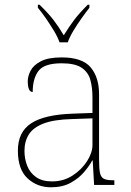

<svg xmlns="http://www.w3.org/2000/svg" viewBox="-20 -786 557 816"><path d="M197 10Q138 10 97 -28Q56 -66 56 -146Q56 -225 112.5 -262Q169 -299 290 -303L373 -306V-371Q373 -414 364 -446.5Q355 -479 327 -498Q299 -517 242 -517Q168 -517 143.5 -484.5Q119 -452 119 -395Q98 -395 98 -441Q98 -462 110 -485.5Q122 -509 153.5 -525.5Q185 -542 242 -542Q330 -542 365.5 -499.5Q401 -457 401 -386V-110Q401 -73 404.5 -53.5Q408 -34 420 -27Q432 -20 459 -20H466V0H380L374 -104H372Q361 -83 338.5 -56Q316 -29 281 -9.5Q246 10 197 10ZM201 -15Q250 -15 288.5 -40Q327 -65 350 -101Q373 -137 373 -170V-283L287 -280Q209 -278 165 -261Q121 -244 102.5 -214.5Q84 -185 84 -145Q84 -111 95.5 -81.5Q107 -52 133 -33.5Q159 -15 201 -15ZM233 -606Q225 -629 209 -655.5Q193 -682 175 -708Q157 -734 141 -753V-766H148Q186 -729 207.5 -701Q229 -673 251 -636Q274 -673 295 -701Q316 -729 353 -766H360V-753Q345 -734 326.5 -708Q308 -682 292 -655.5Q276 -629 268 -606Z"/></svg>

Font: Noto Serif Thin
Style: Regular
Weight: 100
Designer: Monotype Design Team
Foundry: Monotype Imaging Inc.
Version: Version 2.015